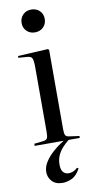

<svg xmlns="http://www.w3.org/2000/svg" viewBox="-106 -795 536 1069"><g transform="rotate(-10 162.0 -260.5)"><path d="M152 -622Q124 -622 105.5 -640Q87 -658 87 -686Q87 -714 105.5 -732.5Q124 -751 152 -751Q181 -751 199.5 -733Q218 -715 218 -687Q218 -659 199.5 -640.5Q181 -622 152 -622ZM159 230Q119 230 98.5 207.5Q78 185 78 155Q78 126 96 98Q114 70 142.5 45Q171 20 204 0H40V-12L93 -18Q110 -20 114.5 -30.5Q119 -41 119 -66V-433Q119 -468 113 -481Q107 -494 85 -495L35 -499L36 -509L205 -518L212 -513V-62Q212 -39 217 -30Q222 -21 237 -19L295 -11V0H232Q193 31 175.5 61Q158 91 158 126Q158 157 170 170Q182 183 201 183Q228 183 251 161L259 166Q237 206 209.5 218Q182 230 159 230Z"/></g></svg>

Font: Display Regular
Style: Regular
Weight: 400
Designer: Latin by Veronika Burian and Jose Scaglione. Greek by Irene Vlachou. Cyrillic by Vera Evstafieva.
Foundry: TypeTogether
Version: Version 3.002